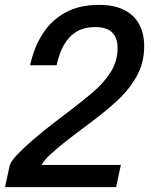

<svg xmlns="http://www.w3.org/2000/svg" viewBox="-26 -767 630 787"><path d="M-5.5 0 14.5 -91.5Q22 -110 48 -136.8Q74 -163.5 110 -194.5Q146 -225.5 185.2 -256Q224.5 -286.5 258.5 -312Q307.5 -349 353 -387.5Q398.5 -426 427.2 -470.8Q456 -515.5 456 -570Q456 -611.5 433.8 -633.8Q411.5 -656 364.5 -656Q318.5 -656 286.8 -636.5Q255 -617 235.5 -581.8Q216 -546.5 206 -499.5H97.5Q113.5 -574 149.8 -629.8Q186 -685.5 243.2 -716.2Q300.5 -747 378.5 -747Q442.5 -747 483.8 -725.8Q525 -704.5 545 -666.5Q565 -628.5 565 -578Q565 -508 533.2 -452.5Q501.5 -397 451 -351.2Q400.5 -305.5 344.5 -264Q294.5 -227 252.2 -194.2Q210 -161.5 181.8 -135.2Q153.5 -109 144.5 -91H469.5L450 0Z"/></svg>

Font: Epilogue Medium
Style: Italic
Weight: 500
Italic angle: -12°
Designer: Tyler Finck
Foundry: Etcetera Type Co
Version: Version 2.112